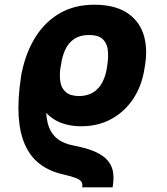

<svg xmlns="http://www.w3.org/2000/svg" viewBox="-20 -573 718 826"><path d="M464.4 232.9H333.5Q336.4 217.3 329.6 208Q322.8 198.7 303.2 191.7Q283.7 184.6 248 176.3Q191.4 163.1 151.1 132.3Q110.8 101.6 87.9 50.5Q64.9 -0.5 60.3 -73.2Q55.7 -146 70.3 -242.2L73.7 -263.7L195.3 -239.3L191.9 -218.8Q179.7 -156.2 178.7 -108.9Q177.7 -61.5 189.9 -28.1Q202.1 5.4 228.5 25.4Q254.9 45.4 296.9 53.2Q354.5 64 390.4 80.3Q426.3 96.7 444.3 118.7Q462.4 140.6 466.6 168.9Q470.7 197.3 464.4 232.9ZM328.6 -29.8Q279.3 -29.8 239.7 -45.7Q200.2 -61.5 169.2 -97.9Q138.2 -134.3 113.8 -194.8Q107.4 -211.9 96.4 -221.2Q85.4 -230.5 77.6 -236.6Q69.8 -242.7 71.3 -249L73.2 -258.8Q90.8 -346.2 131.8 -412.4Q172.9 -478.5 236.6 -515.6Q300.3 -552.7 385.3 -552.7Q470.2 -552.7 522.7 -520.3Q575.2 -487.8 595.7 -429.9Q616.2 -372.1 604.5 -295.4L601.6 -278.8Q591.3 -207.5 555.2 -151.1Q519 -94.7 461.4 -62.3Q403.8 -29.8 328.6 -29.8ZM319.8 -159.7Q357.9 -160.2 382.8 -176.8Q407.7 -193.4 421.1 -220.5Q434.6 -247.6 439.5 -278.8L441.9 -295.4Q446.8 -328.6 443.8 -357.4Q440.9 -386.2 422.4 -404.3Q403.8 -422.4 362.8 -422.4Q324.2 -422.4 299.3 -405.5Q274.4 -388.7 261 -359.9Q247.6 -331.1 242.7 -295.4L239.7 -278.8Q235.4 -248 239.7 -220.7Q244.1 -193.4 263.2 -176.8Q282.2 -160.2 319.8 -159.7Z"/></svg>

Font: Inter 20pt ExtraBold
Style: Italic
Weight: 800
Italic angle: -9.3988°
Version: Version 4.001;git-66647c0bb